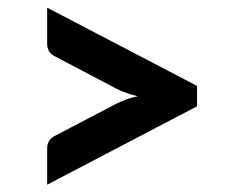

<svg xmlns="http://www.w3.org/2000/svg" viewBox="-20 -594 620 513"><path d="M506.5 -364.5V-310L106 -100.5V-197.5Q106 -208.5 111.2 -217.5Q116.5 -226.5 129.5 -232.5L293 -318Q305.5 -324 319 -328.8Q332.5 -333.5 348 -337Q332.5 -340.5 319 -345.2Q305.5 -350 293 -356L129.5 -442Q116.5 -448 111.2 -457Q106 -466 106 -476.5V-573.5Z"/></svg>

Font: LatoLatin Heavy
Style: Regular
Weight: 800
Designer: Lukasz Dziedzic with Adam Twardoch and Botio Nikoltchev
Foundry: tyPoland Lukasz Dziedzic
Version: Version 2.015; 2015-08-06; http://www.latofonts.com/